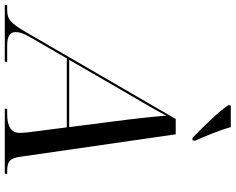

<svg xmlns="http://www.w3.org/2000/svg" viewBox="-173 -873 984 802"><g transform="rotate(90 319.0 -472.0)"><path d="M494 -784H504L506 -794C487 -837 461 -899 449 -944H359L357 -934C379 -899 451 -825 494 -784ZM-62 0H175L177 -10H108C70 -10 52 -21 52 -46C52 -60 57 -78 71 -102L162 -259H450L471 -95C472 -86 473 -72 473 -61C473 -29 448 -10 396 -10H373L371 0H643L645 -10H632C593 -10 579 -21 573 -63L479 -714H415L52 -88C14 -23 -2 -10 -41 -10H-60ZM286 -473C320 -532 379 -631 401 -674C404 -631 416 -523 424 -464L449 -269H168Z"/></g></svg>

Font: Noto Serif Display
Style: Italic
Weight: 400
Italic angle: -12°
Designer: Monotype Design Team
Foundry: Monotype Imaging Inc.
Version: Version 2.009